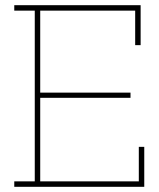

<svg xmlns="http://www.w3.org/2000/svg" viewBox="-20 -720 611 740"><path d="M536 0V-154H515V-21H135V-343H483V-363H135V-679H501V-546H522V-700H35V-679H114V-21H35V0Z"/></svg>

Font: Josefin Slab Thin ExtraLight
Style: Regular
Weight: 250
Version: Version 2.000